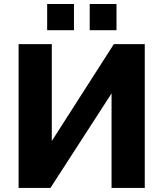

<svg xmlns="http://www.w3.org/2000/svg" viewBox="-20 -928 808 948"><path d="M212.9 -778.8V-908.2H345.2V-778.8ZM422.9 -778.8V-908.2H555.2V-778.8ZM71.8 0V-710H235.8V-231.9L542 -710H694.8V0H530.8V-466.8L229 0Z"/></svg>

Font: Raleway-v4020 ExtraBold
Style: Regular
Weight: 800
Designer: Matt McInerney, Pablo Impallari, Rodrigo Fuenzalida
Foundry: Matt McInerney, Pablo Impallari, Rodrigo Fuenzalida
Version: Version 4.020;PS 004.020;hotconv 1.0.88;makeotf.lib2.5.64775